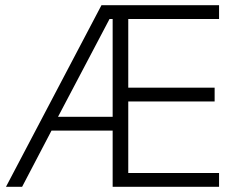

<svg xmlns="http://www.w3.org/2000/svg" viewBox="-20 -718 928 738"><path d="M413 -216H178L65 0H3L370 -698H822V-645H473V-381H805V-328H473V-53H822V0H413ZM401 -645 203 -269H413V-645Z"/></svg>

Font: IBM Plex Thai Light
Style: Regular
Weight: 300
Designer: Mike Abbink, Paul van der Laan, Pieter van Rosmalen, Ben Mitchell, Mark Frömberg
Foundry: Bold Monday
Version: Version 1.0